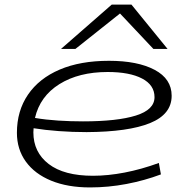

<svg xmlns="http://www.w3.org/2000/svg" viewBox="-20 -810 812 840"><path d="M684 -47Q612 -20 533 -5Q454 10 374 10Q276 10 204 -19.5Q132 -49 93 -103Q54 -157 54 -229Q54 -325 102.5 -396Q151 -467 241 -505.5Q331 -544 457 -544Q582 -544 656.5 -504.5Q731 -465 731 -391Q731 -310 636.5 -271.5Q542 -233 359 -232Q297 -232 236.5 -236.5Q176 -241 127 -249Q126 -240 126 -231Q126 -144 193 -92.5Q260 -41 387 -41Q452 -41 525 -55Q598 -69 675 -97ZM451 -495Q325 -495 240 -442Q155 -389 133 -294Q180 -286 234 -282.5Q288 -279 343 -279Q493 -279 574.5 -304.5Q656 -330 656 -385Q656 -438 601.5 -466.5Q547 -495 451 -495ZM247 -596 469 -790H555L713 -596H651L505 -751L310 -596Z"/></svg>

Font: Georama ExtraExtended Light
Style: Italic
Weight: 300
Width: 8
Italic angle: -9°
Designer: Jean-Baptiste Levee
Foundry: Production Type
Version: Version 1.000